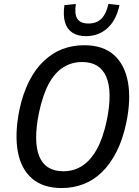

<svg xmlns="http://www.w3.org/2000/svg" viewBox="-20 -943 702 972"><path d="M292 9Q198 9 142 -39.5Q86 -88 70 -176.5Q54 -265 78 -386Q96 -470 127.5 -532Q159 -594 202 -634.5Q245 -675 296 -694.5Q347 -714 406 -714Q501 -714 556 -665.5Q611 -617 627.5 -528.5Q644 -440 619 -320Q601 -235 569 -173Q537 -111 495 -70.5Q453 -30 401.5 -10.5Q350 9 292 9ZM301 -76Q354 -76 396.5 -103.5Q439 -131 470.5 -188Q502 -245 521 -335Q550 -479 518 -554Q486 -629 396 -629Q343 -629 300 -602Q257 -575 226.5 -518Q196 -461 177 -371Q148 -226 179 -151Q210 -76 301 -76ZM416 -760Q373 -760 346 -778Q319 -796 309 -830.5Q299 -865 306 -917L364 -923Q356 -872 371.5 -848Q387 -824 428 -824Q469 -824 493.5 -848.5Q518 -873 529 -923L585 -917Q568 -840 523.5 -800Q479 -760 416 -760Z"/></svg>

Font: Nunito Sans 10pt Condensed SemiBold
Style: Italic
Weight: 600
Width: 3
Italic angle: -9°
Designer: Vernon Adams
Foundry: Vernon Adams
Version: Version 3.101;gftools[0.9.27]